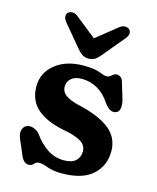

<svg xmlns="http://www.w3.org/2000/svg" viewBox="-109 -781 709 868"><g transform="rotate(15 245.5 -347.0)"><path d="M241 -426Q209 -426 191.8 -410.8Q174.5 -395.5 174.5 -373Q174.5 -347 196.2 -332.2Q218 -317.5 252 -309Q351.5 -287.5 402.8 -248Q454 -208.5 454 -143.5Q454 -75.5 406.2 -32.5Q358.5 10.5 261.5 10.5Q222.5 10.5 195.8 0.5Q169 -9.5 153.5 -9.5Q139 -9.5 130.8 1Q122.5 11.5 108.5 11.5Q84 11.5 70.5 -22L41 -91Q30.5 -116.5 36.2 -133.5Q42 -150.5 57 -156Q71.5 -160.5 88.2 -154.5Q105 -148.5 117 -133.5Q144 -95 179 -72Q214 -49 256.5 -49Q294.5 -49 312.2 -66.2Q330 -83.5 330 -110Q330 -138 304.8 -153.8Q279.5 -169.5 236.5 -178.5Q146 -193.5 98.2 -233Q50.5 -272.5 50.5 -340Q50.5 -404 101.2 -445Q152 -486 234.5 -486Q284 -486 309 -476Q334 -466 343.5 -466Q357.5 -466 367.2 -476Q377 -486 389.5 -486Q399 -486 407.5 -479.2Q416 -472.5 420 -456L442.5 -381.5Q448 -361 445.2 -342.5Q442.5 -324 425.5 -319.5Q399.5 -312.5 373.5 -349.5Q350 -386 316 -406Q282 -426 241 -426ZM303.5 -557.5Q290 -540.5 277 -531.2Q264 -522 245.5 -522Q227 -522 214 -531.2Q201 -540.5 187.5 -557.5L105 -656.5Q95 -670 95.2 -681Q95.5 -692 102 -698Q110.5 -705 122.8 -705Q135 -705 147.5 -695L245.5 -617L343 -695Q356 -705 368.2 -705Q380.5 -705 388.5 -698Q395.5 -692 395.8 -681Q396 -670 385.5 -656.5Z"/></g></svg>

Font: Fraunces 9pt SuperSoft SemiBold
Style: Regular
Weight: 600
Version: Version 1.000;[0bf87f6ff]